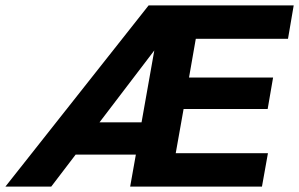

<svg xmlns="http://www.w3.org/2000/svg" viewBox="-49 -688 1103 708"><path d="M-29 0 499 -668H1034L1013 -545H673L648 -402H958L938 -286H628L599 -123H939L917 0H431L452 -118H230L140 0ZM318 -237H473L520 -502Z"/></svg>

Font: Gantari
Style: Bold Italic
Weight: 700
Italic angle: -10°
Designer: Anugrah Pasau
Foundry: Lafontype
Version: Version 1.000; ttfautohint (v1.8.4.7-5d5b)